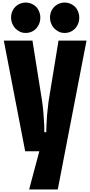

<svg xmlns="http://www.w3.org/2000/svg" viewBox="-20 -1189 710 1509"><path d="M235 -870 309 -406Q312 -389 315.5 -358Q319 -327 321 -305Q323 -273 324.5 -252Q326 -231 328 -199Q328 -186 328 -174V-150H344Q344 -176 344.5 -188Q345 -200 345.5 -212Q346 -224 348 -252Q348 -265 350 -284.5Q352 -304 354 -324Q356 -344 358 -358Q359 -370 360.5 -382.5Q362 -395 364 -406L440 -870H660L434 300H209L289 0H178L10 -870ZM67 -1051Q67 -1091 89 -1122Q110 -1151 145 -1163Q163 -1169 182 -1169Q219 -1169 250 -1147Q266 -1136 275.5 -1121.5Q285 -1107 291 -1089Q297 -1071 297 -1051Q297 -1011 276 -980Q267 -965 251 -953Q235 -941 220 -936Q203 -930 182 -930Q158 -930 142.5 -937Q127 -944 114 -954Q86 -974 73 -1013Q67 -1031 67 -1051ZM373 -1051Q373 -1091 395 -1122Q416 -1151 451 -1163Q469 -1169 488 -1169Q525 -1169 556 -1147Q572 -1136 581.5 -1121.5Q591 -1107 597 -1089Q603 -1071 603 -1051Q603 -1011 582 -980Q573 -965 557 -953Q541 -941 526 -936Q509 -930 488 -930Q464 -930 448.5 -937Q433 -944 420 -954Q392 -974 379 -1013Q373 -1031 373 -1051Z"/></svg>

Font: Boldonse
Style: Regular
Weight: 400
Designer: Universitype Foundry
Foundry: Universitype Foundry
Version: Version 1.000; ttfautohint (v1.8.4.7-5d5b)